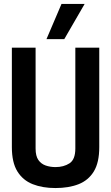

<svg xmlns="http://www.w3.org/2000/svg" viewBox="-20 -941 562 971"><path d="M40 -197V-700H160V-190Q160 -152 174 -132Q188 -112 211 -104Q234 -96 261 -96Q302 -96 331.5 -115Q361 -134 361 -190V-700H482V-197Q482 -119 454.5 -74Q427 -29 377.5 -9.5Q328 10 260 10Q195 10 145.5 -9.5Q96 -29 68 -74Q40 -119 40 -197ZM215 -743 291 -921H408L305 -743Z"/></svg>

Font: Georama Semi Condensed SemiBold
Style: Regular
Weight: 600
Width: 4
Designer: Jean-Baptiste Levee
Foundry: Production Type
Version: Version 1.000